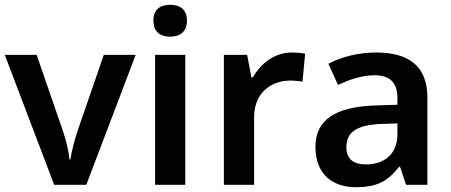

<svg xmlns="http://www.w3.org/2000/svg" viewBox="-20 -771 1880 801"><path d="M206 0H340L546 -542H413L305 -229C292 -190 278 -140 274 -106H270C267 -138 255 -190 241 -229L133 -542H0Z M690 -751C651 -751 620 -734 620 -685C620 -636 651 -618 690 -618C728 -618 760 -636 760 -685C760 -734 728 -751 690 -751ZM753 -542H627V0H753Z M1198 -552C1124 -552 1067 -505 1035 -448H1029L1011 -542H914V0H1040V-281C1040 -386 1113 -435 1193 -435C1207 -435 1229 -433 1242 -430L1253 -547C1239 -550 1215 -552 1198 -552Z M1549 -552C1474 -552 1403 -533 1350 -505L1390 -417C1439 -439 1489 -457 1543 -457C1603 -457 1638 -430 1638 -361V-334L1544 -331C1377 -325 1296 -270 1296 -158C1296 -43 1368 10 1465 10C1555 10 1598 -16 1645 -75H1649L1674 0H1763V-364C1763 -492 1689 -552 1549 -552ZM1572 -254 1638 -256V-210C1638 -127 1581 -85 1507 -85C1458 -85 1425 -105 1425 -157C1425 -215 1461 -250 1572 -254Z"/></svg>

Font: Noto Sans Gurmukhi SemiBold
Style: Regular
Weight: 600
Designer: Jelle Bosma - Monotype Design Team
Foundry: Monotype Imaging Inc.
Version: Version 2.004